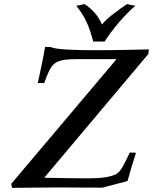

<svg xmlns="http://www.w3.org/2000/svg" viewBox="-20 -908 740 929"><path d="M34 -18C35 -18 38 1 39 1C63 1 177 -1 259 -1C337 -1 403 0 475 0L597 -32C609 -76 623 -122 638 -169L608 -170C585 -123 568 -81 543 -66C514 -50 460 -45 406 -45C375 -45 203 -47 194 -48L698 -647L700 -669C644 -668 554 -665 441 -665C354 -665 243 -668 229 -680L198 -681C193 -645 173 -555 163 -506H194C231 -608 239 -622 366 -622H544ZM349 -880C394 -824 412 -779 431 -707H486C522 -763 584 -838 635 -880L594 -888C561 -865 498 -822 473 -789C458 -830 423 -867 389 -888Z"/></svg>

Font: KpRoman
Style: SemiboldItalic
Weight: 600
Italic angle: -11°
Version: Version 0.66